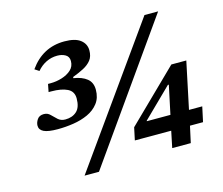

<svg xmlns="http://www.w3.org/2000/svg" viewBox="-101 -826 1138 979"><g transform="rotate(-15 468.5 -336.0)"><path d="M160 -244Q109 -244 86.5 -255Q64 -266 64 -288Q64 -304 75 -320.5Q86 -337 110 -337Q130 -337 143.5 -323Q157 -309 172 -295.5Q187 -282 210 -282Q247 -282 270 -303Q293 -324 293 -371Q293 -408 262 -423.5Q231 -439 177 -439H163L171 -480H185Q215 -480 244.5 -489Q274 -498 294 -516Q314 -534 314 -563Q314 -586 296 -596.5Q278 -607 253 -607Q222 -607 194.5 -593.5Q167 -580 146 -555L123 -570Q192 -668 307 -668Q364 -668 391.5 -646.5Q419 -625 419 -591Q419 -559 403.5 -539.5Q388 -520 362 -506.5Q336 -493 304 -481L303 -475Q348 -468 373.5 -447.5Q399 -427 399 -389Q399 -346 377 -317.5Q355 -289 320 -273Q285 -257 243 -250.5Q201 -244 160 -244ZM306 20H230L737 -692H809ZM796 0H698L716 -87H524L538 -153L804 -413H883L831 -166H901L884 -87H815ZM733 -166 765 -317H760L609 -169L608 -166Z"/></g></svg>

Font: STIX Two Text SemiBold
Style: Italic
Weight: 600
Italic angle: -12°
Designer: Ross Mills, John Hudson & Paul Hanslow, Tiro Typeworks Ltd; with prior portions MicroPress Inc. and Coen Hoffman, Elsevi
Foundry: Tiro Typeworks Ltd
Version: Version 2.13 b171